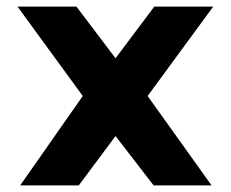

<svg xmlns="http://www.w3.org/2000/svg" viewBox="-20 -543 697 580"><path d="M426 -253 619 17H444L329 -132L218 17H41L230 -253L33 -523H211L329 -367L446 -523H624Z"/></svg>

Font: SUIT Heavy
Style: Regular
Weight: 900
Designer: Sunn Youn; Korean Glyphs from Source Han Sans (Sandoll Communications; Soo-young Jang, Joo-yeon Kang)
Foundry: Sunn
Version: Version 1.006